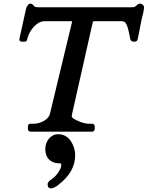

<svg xmlns="http://www.w3.org/2000/svg" viewBox="-20 -727 815 1060"><path d="M134 -29V-16C134 -7 140 0 148 0H489C497 0 503 -7 503 -16V-29C503 -37 497 -44 489 -44H463C439 -47 413 -56 386 -72C379 -76 376 -82 376 -89L492 -604C493 -608 496 -610 501 -610H653C657 -610 662 -609 667 -606C677 -601 685 -581 692 -547C694 -535 696 -525 698 -517C700 -504 704 -499 716 -497H724C733 -498 739 -502 740 -511L743 -523C754 -579 760 -613 763 -625C768 -644 775 -668 775 -688C775 -698 763 -707 753 -707C747 -707 741 -704 734 -697C728 -690 720 -687 709 -687H190C180 -687 174 -688 170 -692C165 -697 159 -707 148 -707C139 -707 132 -699 125 -684L87 -512V-511C86 -502 91 -497 101 -497H114C120 -497 124 -498 127 -501L134 -523C145 -559 181 -610 227 -610H373L378 -609V-607L256 -100C250 -69 209 -47 173 -44H148C140 -44 134 -38 134 -29ZM230 96C230 145 260 175 310 175C319 175 318 177 318 188C318 196 313 207 302 224C292 240 279 253 263 264C250 272 243 281 243 290C243 305 249 313 262 313C270 313 283 307 300 296V295C363 248 395 193 395 130C395 101 386 75 370 50C352 26 330 14 301 14C260 14 230 52 230 96Z"/></svg>

Font: fbb
Style: Bold Italic
Weight: 700
Italic angle: -12°
Designer: David J. Perry, Michael Sharpe
Version: Version 0.991